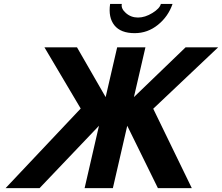

<svg xmlns="http://www.w3.org/2000/svg" viewBox="-20 -965 1139 985"><path d="M805.2 -944.8H865.2Q842.8 -879.9 790 -837.4Q737.3 -794.9 670.9 -794.9Q599.1 -794.9 566.9 -835.2Q534.7 -875.5 544.9 -944.8H605Q599.6 -921.4 625.7 -898.2Q651.9 -875 688 -875Q724.1 -875 762 -898.4Q799.8 -921.9 805.2 -944.8ZM487.8 -319.8 183.1 0H8.8L394 -408.2L208 -722.2H375L522 -466.8L581.1 -722.2H726.1L667 -466.8L932.1 -722.2H1099.1L766.1 -407.2L963.9 0H790L632.8 -319.8L559.1 0H414.1Z"/></svg>

Font: Perun
Style: Bold Italic
Weight: 700
Italic angle: -12°
Foundry: Copyright (c) Stefan Peev, Context Ltd, 2016
Version: Version 001.000